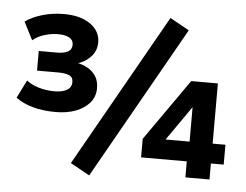

<svg xmlns="http://www.w3.org/2000/svg" viewBox="-53 -801 1149 896"><g transform="rotate(5 521.5 -352.5)"><path d="M214 -251Q155 -251 107.5 -264Q60 -277 27 -302L69 -386Q91 -368 126 -357.5Q161 -347 201 -347Q237 -347 258.5 -359.5Q280 -372 280 -397Q280 -420 261.5 -428Q243 -436 211 -436H111V-528H197Q229 -528 247.5 -538Q266 -548 266 -571Q266 -592 247.5 -603Q229 -614 194 -614Q163 -614 130.5 -604Q98 -594 76 -575L33 -659Q65 -682 112.5 -696Q160 -710 213 -710Q292 -710 338 -677Q384 -644 384 -592Q384 -551 356 -522.5Q328 -494 291 -485V-489Q320 -484 344 -470.5Q368 -457 382.5 -434.5Q397 -412 397 -378Q397 -339 373 -310.5Q349 -282 308 -266.5Q267 -251 214 -251ZM396 30 306 -20 710 -735 800 -685ZM844 0V-75H630V-162L832 -450H957V-168H1017V-75H957V0ZM849 -168V-338H855L724 -150L720 -168Z"/></g></svg>

Font: Nunito Sans 9pt ExtraBold
Style: Regular
Weight: 800
Version: Version 3.101;gftools[0.9.27]